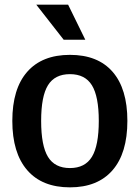

<svg xmlns="http://www.w3.org/2000/svg" viewBox="-20 -796 601 826"><path d="M33 -276Q33 -414 97 -487Q161 -560 281 -560Q401 -560 464.5 -487Q528 -414 528 -276Q528 -137 464 -63.5Q400 10 281 10Q161 10 97 -64Q33 -138 33 -276ZM405 -276Q405 -381 375.5 -429Q346 -477 281 -477Q216 -477 186.5 -429.5Q157 -382 157 -276Q157 -169 186.5 -121Q216 -73 281 -73Q346 -73 375.5 -121.5Q405 -170 405 -276ZM136 -776H273L347 -625H254Z"/></svg>

Font: Krub SemiBold
Style: Regular
Weight: 600
Version: Version 1.000; ttfautohint (v1.6)